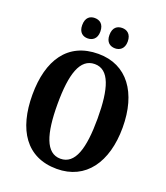

<svg xmlns="http://www.w3.org/2000/svg" viewBox="-165 -1032 996 1153"><g transform="rotate(20 333.5 -455.0)"><path d="M416 -790C444 -790 474 -807 474 -854C474 -904 444 -920 416 -920C385 -920 357 -904 357 -854C357 -807 385 -790 416 -790ZM240 -790C270 -790 299 -807 299 -854C299 -904 270 -920 240 -920C211 -920 183 -904 183 -854C183 -807 211 -790 240 -790ZM334 10C519 10 622 -137 622 -358C622 -580 519 -725 335 -725C139 -725 45 -580 45 -359C45 -137 139 10 334 10ZM334 -55C241 -55 206 -167 206 -358C206 -549 241 -660 335 -660C428 -660 462 -549 462 -358C462 -167 428 -55 334 -55Z"/></g></svg>

Font: Noto Serif Tamil ExtraCondensed ExtraBold
Style: Regular
Weight: 800
Width: 2
Designer: Indian Type Foundry, Tom Grace, and the Monotype Design Team
Foundry: Monotype Imaging Inc.
Version: Version 2.004